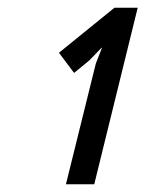

<svg xmlns="http://www.w3.org/2000/svg" viewBox="-20 -830 375 495"><path d="M223 -355H150L227 -666L243 -707H242L210 -674L171 -642L132 -694L275 -810H335Z"/></svg>

Font: TypoPRO Sinkin Sans
Style: 400 Italic
Weight: 400
Italic angle: -112°
Designer: Keith Bates
Foundry: K-Type
Version: Sinkin Sans (version 1.0)  by Keith Bates   •   © 2014   www